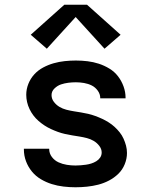

<svg xmlns="http://www.w3.org/2000/svg" viewBox="-20 -784 640 812"><path d="M299 8Q274 8 248.5 5Q223 2 199 -5.5Q175 -13 153 -26Q131 -39 115 -58.5Q99 -78 90 -102Q81 -126 81 -152Q81 -152 81 -153Q81 -154 81 -155H188Q188 -154 188 -154Q188 -154 188 -154Q188 -135 199.5 -120Q211 -105 227.5 -97.5Q244 -90 262.5 -87Q281 -84 299 -84Q310 -84 321.5 -85Q333 -86 344 -87.5Q355 -89 366 -92.5Q377 -96 387 -102Q397 -108 403.5 -117.5Q410 -127 410 -139Q410 -154 400 -167Q390 -180 376.5 -188Q363 -196 347.5 -200Q332 -204 316.5 -206.5Q301 -209 285.5 -211.5Q270 -214 254.5 -217.5Q239 -221 224 -226.5Q209 -232 195 -238.5Q181 -245 168 -253.5Q155 -262 143 -272.5Q131 -283 121.5 -295.5Q112 -308 105 -322.5Q98 -337 94.5 -352.5Q91 -368 91 -383Q91 -407 100 -429.5Q109 -452 125 -469.5Q141 -487 162.5 -498.5Q184 -510 207 -516.5Q230 -523 253.5 -525.5Q277 -528 301 -528Q326 -528 350.5 -525Q375 -522 398 -514.5Q421 -507 442.5 -494Q464 -481 479 -461.5Q494 -442 502.5 -418.5Q511 -395 511 -371Q511 -370 511 -369.5Q511 -369 511 -368H404Q404 -368 404 -368.5Q404 -369 404 -369Q404 -386 393.5 -400.5Q383 -415 368 -422.5Q353 -430 335.5 -433Q318 -436 301 -436Q285 -436 269 -434Q253 -432 238 -427Q223 -422 210.5 -410Q198 -398 198 -382Q198 -366 208 -353Q218 -340 231.5 -332Q245 -324 260.5 -320Q276 -316 291.5 -313.5Q307 -311 322.5 -308.5Q338 -306 353 -302.5Q368 -299 383 -293.5Q398 -288 412 -281.5Q426 -275 439.5 -266.5Q453 -258 464.5 -247.5Q476 -237 486 -224.5Q496 -212 502.5 -197.5Q509 -183 513 -168Q517 -153 517 -137Q517 -113 507.5 -89.5Q498 -66 480.5 -49Q463 -32 441 -20.5Q419 -9 395.5 -3Q372 3 347.5 5.5Q323 8 299 8ZM178 -578 110 -637 252 -764H348L490 -637L422 -578L300 -712Z"/></svg>

Font: Iosevka SS04 Semibold Extended
Style: Regular
Weight: 600
Width: 7
Monospace: yes
Designer: Belleve Invis
Foundry: Belleve Invis
Version: Version 19.0.0; ttfautohint (v1.8.4)